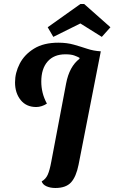

<svg xmlns="http://www.w3.org/2000/svg" viewBox="-20 -916 571 958"><path d="M256 22Q231 22 212 13.5Q193 5 188 -11Q208 -22 218 -44Q228 -66 236 -110L310 -500Q326 -584 377 -623L376 -628Q367 -633 351 -639Q335 -645 306 -645Q249 -645 217.5 -609Q186 -573 186 -509Q186 -481 192.5 -454Q199 -427 214 -399Q202 -391 188 -386.5Q174 -382 161 -382Q111 -382 83 -417Q55 -452 55 -505Q55 -553 78.5 -598.5Q102 -644 150 -673.5Q198 -703 271 -703Q314 -703 349 -693Q384 -683 415.5 -672.5Q447 -662 482 -660H483L372 -94Q360 -34 334.5 -6Q309 22 256 22ZM246 -732 218 -780 381 -896H400L531 -780L488 -732L381 -799Z"/></svg>

Font: Sansita Swashed Medium
Style: Regular
Weight: 500
Designer: Pablo Cosgaya
Foundry: Omnibus-Type
Version: Version 1.003; ttfautohint (v1.8.3)